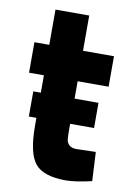

<svg xmlns="http://www.w3.org/2000/svg" viewBox="-77 -689 519 751"><g transform="rotate(10 182.5 -313.5)"><path d="M339 -378H216V-309H311V-209H216V-189Q216 -159 217.5 -146.5Q219 -134 228.5 -125Q238 -116 258 -116L334 -118L340 -3Q273 12 238 12Q148 12 115 -28.5Q82 -69 82 -178V-209H52V-309H82V-378H23V-499H82V-639H216V-499H339Z"/></g></svg>

Font: Titillium Web
Style: Bold
Weight: 700
Version: Version 1.001;PS 57.000;hotconv 1.0.70;makeotf.lib2.5.55311